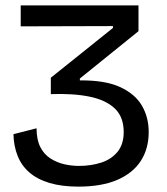

<svg xmlns="http://www.w3.org/2000/svg" viewBox="-20 -680 620 714"><path d="M271 14Q210 14 164.5 0.5Q119 -13 89.5 -38.5Q60 -64 45.5 -100.5Q31 -137 30 -181L116 -203Q116 -161 129.5 -134Q143 -107 166.5 -91.5Q190 -76 218 -69.5Q246 -63 273 -63Q319 -63 357 -75.5Q395 -88 417.5 -116Q440 -144 440 -189Q440 -245 407 -276.5Q374 -308 313.5 -320.5Q253 -333 169 -330V-391L400 -576V-583L57 -582V-660H495V-564L277 -388V-381Q370 -382 426 -356.5Q482 -331 507.5 -287.5Q533 -244 533 -189Q533 -127 503.5 -81.5Q474 -36 416 -11Q358 14 271 14Z"/></svg>

Font: Bricolage Grotesque 36pt
Style: Regular
Weight: 400
Designer: Mathieu Triay
Foundry: Atelier Triay
Version: Version 1.001;gftools[0.9.33.dev8+g029e19f]